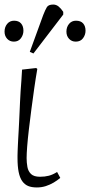

<svg xmlns="http://www.w3.org/2000/svg" viewBox="-41 -810 396 844"><path d="M121 14Q98 14 82.5 7.5Q67 1 56.5 -14Q46 -29 41 -54Q36 -79 36 -115Q36 -119 36 -126.5Q36 -134 36.5 -145Q37 -156 37.5 -169.5Q38 -183 39 -199.5Q40 -216 41 -234.5Q42 -253 43 -273.5Q44 -294 45 -316Q46 -338 47 -361Q48 -384 49.5 -407.5Q51 -431 53 -455.5Q55 -480 56 -504L118 -511L123 -507Q116 -467 109.5 -421.5Q103 -376 97 -330Q91 -284 86 -241.5Q81 -199 78.5 -166.5Q76 -134 76 -115Q76 -95 79.5 -76Q83 -57 95.5 -45Q108 -33 135 -33Q156 -33 173.5 -37.5Q191 -42 210 -54L224 -28Q211 -17 195 -7.5Q179 2 160.5 8Q142 14 121 14ZM106 -575 90 -582 149 -744Q158 -767 165 -778.5Q172 -790 193 -790Q206 -790 216.5 -781.5Q227 -773 237 -758V-746ZM20 -627Q2 -627 -9.5 -639.5Q-21 -652 -21 -671Q-21 -691 -9.5 -705Q2 -719 21 -719Q41 -719 51.5 -707Q62 -695 62 -675Q62 -657 51 -642Q40 -627 20 -627ZM292 -627Q274 -627 262.5 -639.5Q251 -652 251 -671Q251 -691 262.5 -705Q274 -719 293 -719Q314 -719 324.5 -707Q335 -695 335 -675Q335 -657 324 -642Q313 -627 292 -627Z"/></svg>

Font: Literata 18pt ExtraLight
Style: Italic
Weight: 250
Italic angle: -2°
Designer: Latin by Veronika Burian and Jose Scaglione. Greek by Irene Vlachou. Cyrillic by Vera Evstafieva
Foundry: TypeTogether
Version: Version 3.103;gftools[0.9.29]